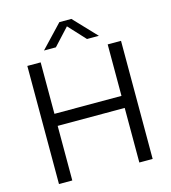

<svg xmlns="http://www.w3.org/2000/svg" viewBox="-134 -1054 1036 1162"><g transform="rotate(-15 384.0 -473.0)"><path d="M90.5 0V-740H174V-417.5H594V-740H677.5V0H594V-342H174V0ZM556 -804H481.5L384 -909.5L286.5 -804H212L346.5 -946H421.5Z"/></g></svg>

Font: Encode Sans Semi Expanded
Style: Regular
Weight: 400
Width: 6
Designer: Multiple Designers
Foundry: Impallari Type
Version: Version 2.000